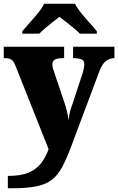

<svg xmlns="http://www.w3.org/2000/svg" viewBox="-23 -786 632 1027"><path d="M19 155Q90 155 132 136.5Q174 118 198 85.5Q222 53 237 12L61 -431Q50 -460 37.5 -467.5Q25 -475 2 -475H-3V-536H320V-475H315Q283 -475 270 -467Q257 -459 257 -442Q257 -432 260 -421Q263 -410 267 -399L320 -242Q330 -214 336 -187Q342 -160 343 -142Q346 -164 349.5 -180Q353 -196 357 -207L417 -388Q420 -396 424 -414Q428 -432 428 -442Q428 -461 415 -467.5Q402 -474 373 -475H368V-536H589V-475H585Q533 -472 509 -406L358 -3Q333 63 310 106.5Q287 150 255 175Q223 200 172.5 210.5Q122 221 42 221H19ZM96 -619Q112 -638 135.5 -664Q159 -690 181 -717Q203 -744 213 -766H378Q389 -744 410.5 -717Q432 -690 456 -664Q480 -638 495 -619V-606H404Q394 -617 373.5 -634Q353 -651 331.5 -668Q310 -685 295 -696Q280 -685 258.5 -668Q237 -651 217.5 -634Q198 -617 187 -606H96Z"/></svg>

Font: Noto Serif Hentaigana Black
Style: Regular
Weight: 900
Designer: Kazuhiro Yamada
Foundry: nipponia
Version: Version 1.000; ttfautohint (v1.8.4.7-5d5b)